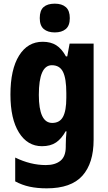

<svg xmlns="http://www.w3.org/2000/svg" viewBox="-20 -788 589 1048"><path d="M213 -560Q257 -560 287 -541Q317 -522 340 -480H347L360 -550H491V-25Q491 103 429.5 171.5Q368 240 235 240Q183 240 141.5 231Q100 222 63 202V72Q147 113 230 113Q281 113 310 89.5Q339 66 339 13V4Q339 -12 340 -33Q341 -54 343 -71H338Q316 -31 286 -10.5Q256 10 209 10Q130 10 83.5 -64.5Q37 -139 37 -272Q37 -409 84 -484.5Q131 -560 213 -560ZM263 -432Q192 -432 192 -270Q192 -117 265 -117Q306 -117 324 -150.5Q342 -184 342 -254V-280Q342 -359 324 -395.5Q306 -432 263 -432ZM279 -768Q318 -768 339.5 -749Q361 -730 361 -689Q361 -648 339 -629.5Q317 -611 279 -611Q241 -611 219 -629.5Q197 -648 197 -689Q197 -731 218 -749.5Q239 -768 279 -768Z"/></svg>

Font: Noto Sans Lao UI Cond ExtBd
Style: Regular
Weight: 800
Width: 3
Designer: Monotype Design Team
Foundry: Monotype Imaging Inc.
Version: Version 2.000; ttfautohint (v1.8.4.7-5d5b)